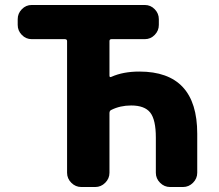

<svg xmlns="http://www.w3.org/2000/svg" viewBox="-20 -750 877 770"><path d="M107 -593Q84 -593 67.5 -610Q51 -627 51 -650V-673Q51 -696 67.5 -713Q84 -730 107 -730H561Q584 -730 600.5 -713Q617 -696 617 -673V-650Q617 -627 600.5 -610Q584 -593 561 -593H427Q419 -593 419 -585V-447Q419 -438 427 -442Q474 -463 539 -463Q771 -463 771 -214V-57Q771 -34 754 -17Q737 0 714 0H662Q639 0 622 -17Q605 -34 605 -57V-198Q605 -270 582.5 -298.5Q560 -327 506 -327Q462 -327 426 -309Q419 -306 419 -296V-57Q419 -34 402 -17Q385 0 362 0H306Q283 0 266 -17Q249 -34 249 -57V-585Q249 -593 240 -593Z"/></svg>

Font: Rounded Mplus 1c ExtraBold
Style: Regular
Weight: 800
Version: Version 1.059.20150529